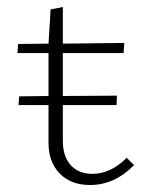

<svg xmlns="http://www.w3.org/2000/svg" viewBox="-20 -523 418 550"><path d="M364 -50Q308 7 238 7Q183 7 151 -26Q119 -59 119 -114V-222H33L35 -247L119 -248V-371H30L32 -397L119 -398L125 -496L160 -503V-398L336 -400L334 -371H160V-248L315 -249L314 -222H160V-120Q160 -75 182.5 -50Q205 -25 245 -25Q297 -25 343 -71Z"/></svg>

Font: Ysabeau Light
Style: Regular
Weight: 300
Designer: Christian Thalmann (Catharsis Fonts)
Version: Version 0.003